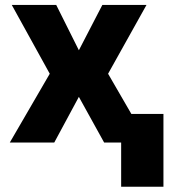

<svg xmlns="http://www.w3.org/2000/svg" viewBox="-20 -565 668 761"><path d="M177.2 -272.7 26.6 -545.5H202.8L292.6 -365.8L385.7 -545.5H560.7L408.4 -272.7L500.7 -113.3H627.8V175.1H460.2V0H392.8L292.6 -181.1L195 0H18.8Z"/></svg>

Font: Inter P Extra Bold
Style: Regular
Weight: 800
Designer: Rasmus Andersson
Foundry: rsms
Version: Version 3.018;git-588b23468